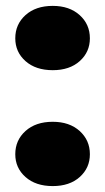

<svg xmlns="http://www.w3.org/2000/svg" viewBox="-20 -628 359 656"><path d="M287.1 -101.1Q287.1 -54.2 252.4 -23.2Q217.8 7.8 160.2 7.8Q102.1 7.8 67.1 -23.2Q32.2 -54.2 32.2 -101.1Q32.2 -148.9 67.1 -180.4Q102.1 -211.9 160.2 -211.9Q217.3 -211.9 252.2 -180.4Q287.1 -148.9 287.1 -101.1ZM287.1 -497.1Q287.1 -450.2 252.4 -419.2Q217.8 -388.2 160.2 -388.2Q102.1 -388.2 67.1 -419.2Q32.2 -450.2 32.2 -497.1Q32.2 -544.9 67.1 -576.4Q102.1 -607.9 160.2 -607.9Q217.3 -607.9 252.2 -576.4Q287.1 -544.9 287.1 -497.1Z"/></svg>

Font: SVN-Poppins Black
Style: Regular
Weight: 900
Designer: Ninad Kale (Devanagari), Jonny Pinhorn (Latin)
Foundry: Indian Type Foundry
Version: Version 3.002 2017